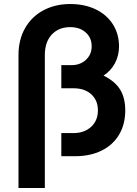

<svg xmlns="http://www.w3.org/2000/svg" viewBox="-20 -777 681 955"><path d="M329 -757Q401 -757 456 -730.5Q511 -704 541.5 -656Q572 -608 572 -546Q572 -501 552 -463Q532 -425 495 -401Q552 -373 577.5 -331.5Q603 -290 603 -228Q603 -159 572.5 -107.5Q542 -56 485.5 -28Q429 0 353 0H285V-115H345Q399 -115 433 -146Q467 -177 467 -228Q467 -278 434 -308Q401 -338 345 -338H285V-453H336Q379 -453 407.5 -479.5Q436 -506 436 -547Q436 -589 406.5 -615.5Q377 -642 329 -642Q272 -642 237.5 -605Q203 -568 203 -503V158H72V-503Q72 -580 105 -637.5Q138 -695 196.5 -726Q255 -757 329 -757Z"/></svg>

Font: Eudoxus Sans
Style: Bold
Weight: 700
Designer: Stijn de Vries
Foundry: tokotype
Version: Version 2.005